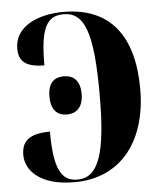

<svg xmlns="http://www.w3.org/2000/svg" viewBox="-53 -770 696 826"><g transform="rotate(-5 295.5 -357.0)"><path d="M235 10C443 10 552 -148 552 -365C552 -593 454 -724 251 -724C142 -724 40 -680 40 -584C40 -536 62 -502 150 -502C150 -659 176 -714 251 -714C343 -714 376 -621 376 -356C376 -100 340 0 249 0C177 0 149 -60 149 -216C53 -216 26 -180 26 -125C26 -64 81 10 235 10ZM229 -283C266 -283 299 -305 299 -366C299 -428 266 -448 229 -448C190 -448 160 -428 160 -366C160 -305 190 -283 229 -283Z"/></g></svg>

Font: Noto Serif Display ExtraCondensed Black
Style: Regular
Weight: 900
Width: 2
Designer: Monotype Design Team
Foundry: Monotype Imaging Inc.
Version: Version 2.009